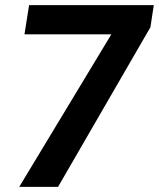

<svg xmlns="http://www.w3.org/2000/svg" viewBox="-20 -731 622 751"><path d="M568.4 -624.5 207 0H55.2L415.5 -596.7H75.7L93.8 -710.9H581.5Z"/></svg>

Font: RobotoInd
Style: Bold Italic
Weight: 700
Italic angle: -12°
Designer: Google
Version: Version 2.001150; 2014